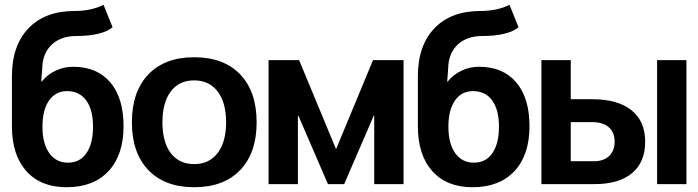

<svg xmlns="http://www.w3.org/2000/svg" viewBox="-20 -772 2928 805"><path d="M30 -243V-452Q30 -581 99.5 -653.5Q169 -726 293 -726Q329 -726 360.5 -733Q392 -740 414 -752L452 -658Q432 -640 392 -630.5Q352 -621 300 -621Q235 -621 196.5 -584.5Q158 -548 157 -484L153 -430H155Q178 -459 212.5 -475.5Q247 -492 287 -492Q387 -492 442.5 -426.5Q498 -361 498 -243Q498 -122 435 -54.5Q372 13 259 13Q151 13 90.5 -54.5Q30 -122 30 -243ZM265 -90Q315 -90 342.5 -130Q370 -170 370 -241Q370 -312 341.5 -351Q313 -390 261 -390Q213 -390 185.5 -350.5Q158 -311 158 -241Q158 -170 186.5 -130Q215 -90 265 -90Z M1056 -259Q1056 -131 987 -59Q918 13 794 13Q671 13 602 -59Q533 -131 533 -259Q533 -388 602 -460Q671 -532 794 -532Q918 -532 987 -460Q1056 -388 1056 -259ZM794 -84Q857 -84 892.5 -130.5Q928 -177 928 -259Q928 -342 892.5 -388.5Q857 -435 794 -435Q731 -435 696 -388.5Q661 -342 661 -259Q661 -176 696 -130Q731 -84 794 -84Z M1388 -149H1390L1544 -520H1672V0H1549V-287H1547L1423 0H1355L1231 -287H1229V0H1106V-520H1234Z M1732 -243V-452Q1732 -581 1801.5 -653.5Q1871 -726 1995 -726Q2031 -726 2062.5 -733Q2094 -740 2116 -752L2154 -658Q2134 -640 2094 -630.5Q2054 -621 2002 -621Q1937 -621 1898.5 -584.5Q1860 -548 1859 -484L1855 -430H1857Q1880 -459 1914.5 -475.5Q1949 -492 1989 -492Q2089 -492 2144.5 -426.5Q2200 -361 2200 -243Q2200 -122 2137 -54.5Q2074 13 1961 13Q1853 13 1792.5 -54.5Q1732 -122 1732 -243ZM1967 -90Q2017 -90 2044.5 -130Q2072 -170 2072 -241Q2072 -312 2043.5 -351Q2015 -390 1963 -390Q1915 -390 1887.5 -350.5Q1860 -311 1860 -241Q1860 -170 1888.5 -130Q1917 -90 1967 -90Z M2250 -520H2373V-356H2463Q2570 -356 2627.5 -310Q2685 -264 2685 -178Q2685 -92 2630 -46Q2575 0 2472 0H2250ZM2470 -96Q2511 -96 2534 -118Q2557 -140 2557 -178Q2557 -217 2532.5 -238.5Q2508 -260 2463 -260H2373V-96ZM2735 -520H2858V0H2735Z"/></svg>

Font: Non Bureau Medium
Style: Regular
Weight: 500
Designer: Jona Saucedo
Foundry: Non Foundry
Version: Version 1.000; ttfautohint (v1.8.4)